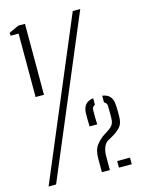

<svg xmlns="http://www.w3.org/2000/svg" viewBox="-120 -870 700 941"><g transform="rotate(-15 230.0 -400.0)"><path d="M59 -440V-762H19L17 -776.5L67.5 -800H101.5V-440ZM7 0 344 -800H382L45 0ZM277.5 0Q277.5 -15 277.5 -23Q277.5 -31 277.5 -40.2Q277.5 -49.5 277.5 -68.5Q277.5 -113.5 295.8 -137Q314 -160.5 337 -175L361.5 -191Q376 -200.5 383 -211.8Q390 -223 390.5 -240.5Q391.5 -254 391 -271.2Q390.5 -288.5 390.5 -304.5Q390.5 -321 376 -328V-362Q402.5 -358 415.2 -342.8Q428 -327.5 429 -299.5Q429.5 -288 429.8 -281Q430 -274 430.2 -265.8Q430.5 -257.5 430 -240.5Q429.5 -206 414 -189Q398.5 -172 374.5 -158L348 -143Q333 -134 325.5 -114.8Q318 -95.5 318 -71V0ZM364 0V-33.5H429V0ZM277.5 -232.5Q277 -255 276.5 -266Q276 -277 276.5 -299.5Q277.5 -327 290.2 -342.2Q303 -357.5 330 -361.5V-328.5Q315 -322 315 -304.5Q314.5 -285.5 315 -267.2Q315.5 -249 316 -232.5Z"/></g></svg>

Font: Big Shoulders Stencil Text ExtraLight
Style: Regular
Weight: 250
Version: Version 2.001